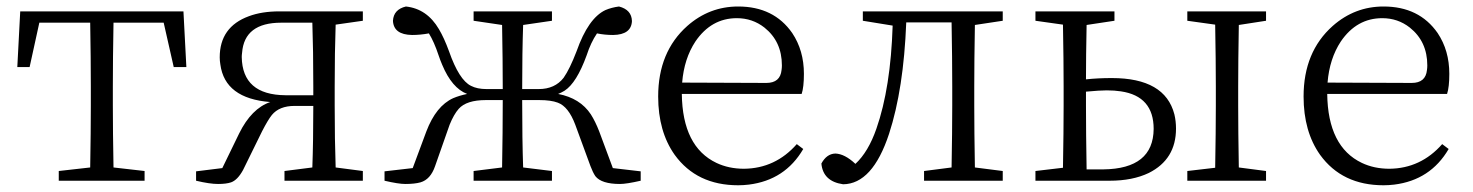

<svg xmlns="http://www.w3.org/2000/svg" viewBox="-20 -545 4442 579"><path d="M473.6 -476.6H322.3Q320.3 -367.2 320.3 -284.2V-226.6Q320.3 -149.4 322.3 -40L416 -29.3V0H157.2V-29.3L252 -40Q253.9 -149.4 253.9 -226.6V-284.2Q253.9 -367.2 252 -476.6H98.6L69.3 -342.8H32.2L41 -510.7H533.2L542 -342.8H503.9Z M840.8 -257.8H924.8V-284.2Q924.8 -394.5 921.9 -476.6H828.1Q716.8 -476.6 710 -385.7Q709 -378.9 709 -373Q710.9 -258.8 840.8 -257.8ZM1074.2 -482.4 992.2 -470.7Q989.3 -388.7 989.3 -284.2V-226.6Q989.3 -122.1 992.2 -40L1074.2 -29.3V0H837.9V-29.3L921.9 -40Q924.8 -118.2 924.8 -225.6H868.2Q822.3 -225.6 799.8 -198.2Q788.1 -183.6 770.5 -149.4L712.9 -32.2Q696.3 -2 676.8 4.9Q662.1 9.8 637.7 9.8Q612.3 9.8 571.3 0V-28.3L650.4 -38.1L701.2 -142.6Q738.3 -217.8 794.9 -237.3Q658.2 -248 644.5 -350.6Q642.6 -361.3 642.6 -372.1Q642.6 -463.9 730.5 -496.1Q769.5 -510.7 822.3 -510.7H1074.2Z M1828.1 -38.1 1912.1 -28.3V0Q1869.1 9.8 1849.6 9.8Q1793.9 9.8 1775.4 -13.7Q1767.6 -25.4 1760.7 -43.9L1714.8 -168.9Q1694.3 -223.6 1662.1 -235.4Q1641.6 -243.2 1606.4 -243.2H1554.7Q1554.7 -122.1 1557.6 -40L1644.5 -29.3V0H1408.2V-29.3L1494.1 -40Q1496.1 -147.5 1496.1 -243.2H1445.3Q1386.7 -243.2 1363.3 -216.8Q1348.6 -200.2 1335.9 -168.9L1292 -43.9Q1278.3 -3.9 1248 4.9Q1230.5 9.8 1202.1 9.8Q1181.6 9.8 1139.6 0V-28.3L1224.6 -38.1L1265.6 -148.4Q1294.9 -225.6 1346.7 -249Q1365.2 -256.8 1388.7 -261.7Q1342.8 -279.3 1313.5 -349.6Q1307.6 -363.3 1302.7 -377.9Q1289.1 -418.9 1273.4 -444.3Q1247.1 -439.5 1222.7 -439.5Q1167 -440.4 1165 -482.4Q1167 -516.6 1204.1 -525.4Q1267.6 -518.6 1303.7 -457Q1319.3 -430.7 1334 -390.6Q1364.3 -303.7 1400.4 -286.1Q1418.9 -276.4 1447.3 -276.4H1496.1Q1496.1 -364.3 1494.1 -469.7L1408.2 -482.4V-510.7H1644.5V-482.4L1557.6 -469.7Q1554.7 -388.7 1554.7 -276.4H1604.5Q1653.3 -276.4 1679.7 -310.5Q1698.2 -336.9 1718.8 -390.6Q1753.9 -490.2 1805.7 -514.6Q1824.2 -522.5 1846.7 -525.4Q1884.8 -515.6 1885.7 -481.4Q1883.8 -440.4 1829.1 -439.5Q1803.7 -439.5 1780.3 -444.3Q1761.7 -417 1749 -377.9Q1718.8 -294.9 1682.6 -271.5Q1672.9 -265.6 1663.1 -261.7Q1729.5 -249 1761.7 -200.2Q1775.4 -178.7 1787.1 -148.4Z M2037.1 -295.9 2291 -294.9Q2333 -294.9 2336.9 -334Q2337.9 -340.8 2337.9 -347.7Q2337.9 -419.9 2285.2 -461.9Q2249 -490.2 2202.1 -490.2Q2125 -490.2 2077.1 -419.9Q2043 -368.2 2037.1 -295.9ZM2397.5 -261.7H2036.1Q2038.1 -102.5 2140.6 -53.7Q2177.7 -36.1 2223.6 -36.1Q2318.4 -37.1 2382.8 -110.4L2402.3 -95.7Q2347.7 -2 2238.3 11.7Q2221.7 13.7 2206.1 13.7Q2081.1 13.7 2014.6 -78.1Q1964.8 -148.4 1964.8 -253.9Q1964.8 -388.7 2052.7 -466.8Q2119.1 -525.4 2206.1 -525.4Q2313.5 -525.4 2369.1 -445.3Q2404.3 -392.6 2404.3 -322.3Q2404.3 -282.2 2397.5 -261.7Z M3003.9 -482.4 2919.9 -469.7Q2918 -360.4 2918 -284.2V-226.6Q2918 -149.4 2919.9 -40L3003.9 -29.3V0H2766.6V-29.3L2849.6 -40Q2851.6 -149.4 2851.6 -226.6V-284.2Q2851.6 -368.2 2849.6 -477.5H2712.9Q2705.1 -276.4 2661.1 -141.6Q2611.3 9.8 2522.5 10.7Q2461.9 2 2457 -51.8Q2472.7 -81.1 2499 -82Q2527.3 -81.1 2559.6 -50.8Q2598.6 -86.9 2623 -157.2Q2666 -280.3 2671.9 -467.8L2582 -482.4V-510.7H3003.9Z M3256.8 -34.2H3307.6Q3458 -36.1 3459 -156.2Q3459 -254.9 3360.4 -269.5Q3340.8 -272.5 3317.4 -272.5Q3296.9 -272.5 3254.9 -268.6V-226.6Q3254.9 -143.6 3256.8 -34.2ZM3340.8 -482.4 3256.8 -469.7Q3254.9 -376 3254.9 -305.7Q3291 -309.6 3333 -309.6Q3493.2 -309.6 3521.5 -200.2Q3526.4 -179.7 3526.4 -157.2Q3526.4 -64.5 3444.3 -23.4Q3395.5 0 3326.2 0H3102.5V-29.3L3185.5 -39.1Q3187.5 -150.4 3187.5 -226.6V-284.2Q3187.5 -361.3 3185.5 -470.7L3102.5 -482.4V-510.7H3340.8ZM3797.9 -482.4 3715.8 -469.7Q3713.9 -360.4 3713.9 -284.2V-226.6Q3713.9 -149.4 3715.8 -40L3797.9 -29.3V0H3560.5V-29.3L3644.5 -39.1Q3646.5 -150.4 3646.5 -226.6V-284.2Q3646.5 -361.3 3644.5 -470.7L3560.5 -482.4V-510.7H3797.9Z M3983.4 -295.9 4237.3 -294.9Q4279.3 -294.9 4283.2 -334Q4284.2 -340.8 4284.2 -347.7Q4284.2 -419.9 4231.4 -461.9Q4195.3 -490.2 4148.4 -490.2Q4071.3 -490.2 4023.4 -419.9Q3989.3 -368.2 3983.4 -295.9ZM4343.8 -261.7H3982.4Q3984.4 -102.5 4086.9 -53.7Q4124 -36.1 4169.9 -36.1Q4264.6 -37.1 4329.1 -110.4L4348.6 -95.7Q4293.9 -2 4184.6 11.7Q4168 13.7 4152.3 13.7Q4027.3 13.7 3960.9 -78.1Q3911.1 -148.4 3911.1 -253.9Q3911.1 -388.7 3999 -466.8Q4065.4 -525.4 4152.3 -525.4Q4259.8 -525.4 4315.4 -445.3Q4350.6 -392.6 4350.6 -322.3Q4350.6 -282.2 4343.8 -261.7Z"/></svg>

Font: GenYoMin JP Light
Style: Regular
Weight: 300
Version: Version 1.001;PS 1;hotconv 16.6.51;makeotf.lib2.5.65220 DEVE